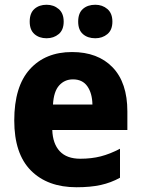

<svg xmlns="http://www.w3.org/2000/svg" viewBox="-20 -778 594 808"><path d="M283 -559Q392 -559 454 -494.5Q516 -430 516 -309V-231H200Q202 -173 231.5 -141.5Q261 -110 318 -110Q365 -110 404 -120Q443 -130 485 -152V-30Q447 -9 404 0.5Q361 10 302 10Q180 10 110 -60.5Q40 -131 40 -271Q40 -414 105.5 -486.5Q171 -559 283 -559ZM287 -444Q252 -444 229 -418.5Q206 -393 203 -338H369Q368 -386 347.5 -415Q327 -444 287 -444ZM105 -687Q105 -723 125 -740.5Q145 -758 176 -758Q206 -758 227 -740Q248 -722 248 -687Q248 -652 227 -634.5Q206 -617 176 -617Q145 -617 125 -634.5Q105 -652 105 -687ZM309 -687Q309 -723 329 -740.5Q349 -758 381 -758Q411 -758 432 -740Q453 -722 453 -687Q453 -652 432 -634.5Q411 -617 381 -617Q349 -617 329 -634.5Q309 -652 309 -687Z"/></svg>

Font: Noto Sans Arabic SemCond ExtBd
Style: Regular
Weight: 800
Width: 4
Designer: Monotype Design Team, Nadine Chahine, Nizar Qandah and Khaled Hosny
Foundry: Monotype Imaging Inc.
Version: Version 2.012; ttfautohint (v1.8.4.7-5d5b)